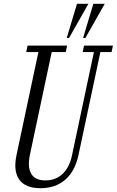

<svg xmlns="http://www.w3.org/2000/svg" viewBox="-20 -980 614 1010"><path d="M193 10Q114 10 81.5 -35Q49 -80 67 -165L182 -706H118L125 -740H333L326 -706H252L137 -164Q124 -100 144.5 -65.5Q165 -31 219 -31Q273 -31 309.5 -65.5Q346 -100 359 -164L474 -706H415L422 -740H574L567 -706H508L393 -165Q375 -80 323.5 -35Q272 10 193 10ZM417 -780 471 -960H531L429 -780ZM331 -780 385 -960H445L343 -780Z"/></svg>

Font: Xanh Mono
Style: Italic
Weight: 400
Italic angle: -12°
Monospace: yes
Designer: Lam Bao, Duy Dao
Foundry: Yellow Type Foundry
Version: Version 3.101; ttfautohint (v1.8.3)